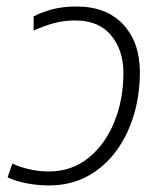

<svg xmlns="http://www.w3.org/2000/svg" viewBox="-20 -561 493 591"><path d="M130.4 9.8Q96.2 9.8 62.7 3.4Q29.3 -2.9 3.4 -15.1L18.1 -57.6Q41 -46.4 71 -39.8Q101.1 -33.2 129.9 -33.2Q200.2 -33.2 251.7 -74.5Q303.2 -115.7 331.5 -184.8Q359.9 -253.9 359.9 -336.9Q359.9 -406.2 322 -452.1Q284.2 -498 211.9 -498Q176.3 -498 145.3 -489.5Q114.3 -481 83.5 -466.8V-510.7Q109.4 -523.9 141.8 -532.5Q174.3 -541 215.8 -541Q307.6 -541 359.1 -485.8Q410.6 -430.7 410.6 -338.4Q410.6 -268.6 391.6 -205.8Q372.6 -143.1 336.4 -94.5Q300.3 -45.9 248.3 -18.1Q196.3 9.8 130.4 9.8Z"/></svg>

Font: Open Sans Light
Style: Italic
Weight: 300
Italic angle: -12°
Designer: Monotype Design Team
Foundry: Monotype Imaging Inc.
Version: Version 3.003; ttfautohint (v1.8.4)